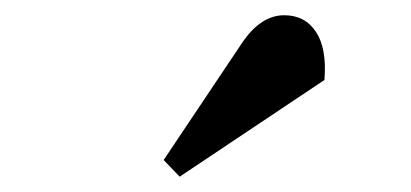

<svg xmlns="http://www.w3.org/2000/svg" viewBox="-20 -813 540 252"><path d="M194.8 -603 299.8 -759.8Q323.7 -793 353 -793Q380.4 -793 394.8 -771Q409.2 -749 405.8 -708L215.8 -581.1Z"/></svg>

Font: Literata SemiBold
Style: Italic
Weight: 650
Italic angle: -2.39999°
Designer: Latin by Veronika Burian and Jose Scaglione. Greek by Irene Vlachou. Cyrillic by Vera Evstafieva
Foundry: TypeTogether
Version: Version 3.021